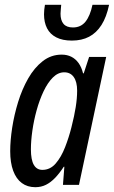

<svg xmlns="http://www.w3.org/2000/svg" viewBox="-20 -777 478 807"><path d="M128.4 9.8Q95.2 9.8 71.5 -7.8Q47.9 -25.4 35.4 -59.3Q22.9 -93.3 22.9 -141.6Q22.9 -186 31.2 -240.2Q39.6 -294.4 56.2 -348.4Q72.8 -402.3 98.6 -447.5Q124.5 -492.7 159.7 -520Q194.8 -547.4 239.3 -547.4Q261.7 -547.4 279.5 -538.6Q297.4 -529.8 310.1 -512.2Q322.8 -494.6 329.1 -468.8H332L354.5 -537.6H426.3L312 0H244.6L250.5 -76.2H248Q230.5 -49.3 212.2 -30Q193.8 -10.7 173.6 -0.5Q153.3 9.8 128.4 9.8ZM158.2 -63Q190.9 -63 214.1 -89.8Q237.3 -116.7 253.4 -158Q269.5 -199.2 280.3 -242.2Q292.5 -290 298.3 -327.1Q304.2 -364.3 304.2 -396Q304.2 -433.1 290 -453.1Q275.9 -473.1 250 -473.1Q224.1 -473.1 202.1 -451.2Q180.2 -429.2 163.1 -393.1Q146 -356.9 134 -313.7Q122.1 -270.5 116 -227.5Q109.9 -184.6 109.9 -149.4Q109.9 -105.5 122.1 -84.2Q134.3 -63 158.2 -63ZM282.2 -606.4Q242.7 -606.4 216.6 -619.9Q190.4 -633.3 177.7 -658.2Q165 -683.1 165 -716.8Q165 -725.1 166 -736.1Q167 -747.1 168.9 -756.8H237.3Q236.8 -748 235.6 -738.3Q234.4 -728.5 234.4 -719.2Q234.4 -691.4 247.1 -676.5Q259.8 -661.6 286.6 -661.6Q319.8 -661.6 339.4 -686Q358.9 -710.4 368.7 -756.8H438.5Q427.7 -705.1 406.5 -671.9Q385.3 -638.7 354.5 -622.6Q323.7 -606.4 282.2 -606.4Z"/></svg>

Font: Open Sans Condensed Medium
Style: Italic
Weight: 500
Width: 3
Italic angle: -12°
Designer: Monotype Design Team
Foundry: Monotype Imaging Inc.
Version: Version 3.000